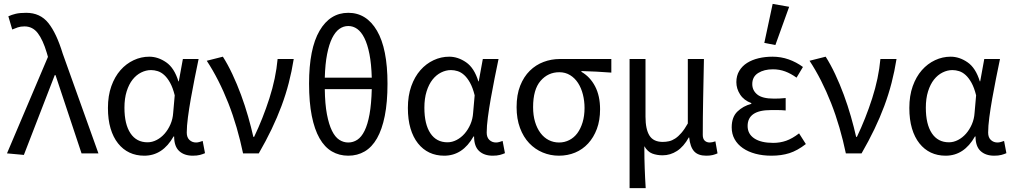

<svg xmlns="http://www.w3.org/2000/svg" viewBox="-20 -790 5218 989"><path d="M103 8 16 0 227 -497 221 -518Q201 -585 174.5 -619.5Q148 -654 106 -654Q86 -654 71.5 -649Q57 -644 43 -638L23 -706Q40 -714 61 -719Q82 -724 115 -724Q187 -724 229 -671.5Q271 -619 303 -514L487 0H400L266 -403H262Z M723 12Q681 12 647 -4Q613 -20 588 -51.5Q563 -83 549.5 -128.5Q536 -174 536 -234Q536 -297 553.5 -346Q571 -395 600.5 -428.5Q630 -462 668.5 -480Q707 -498 749 -498Q794 -498 836 -469Q878 -440 899 -371H901L922 -486H1003Q993 -438 982.5 -385.5Q972 -333 963 -282Q954 -231 948 -185.5Q942 -140 942 -107Q942 -82 956 -69Q970 -56 990 -56Q998 -56 1007 -58.5Q1016 -61 1024 -64L1036 -1Q1025 4 1010 8Q995 12 973 12Q929 12 903 -12Q877 -36 877 -87H874Q818 12 723 12ZM740 -57Q764 -57 787 -69Q810 -81 828 -101.5Q846 -122 858 -149.5Q870 -177 872 -208L880 -299Q870 -339 856 -364Q842 -389 826 -403.5Q810 -418 792.5 -423.5Q775 -429 758 -429Q732 -429 707 -416.5Q682 -404 663 -380Q644 -356 632.5 -319.5Q621 -283 621 -235Q621 -150 652 -103.5Q683 -57 740 -57Z M1232 0Q1218 -67 1199 -132.5Q1180 -198 1156 -259Q1132 -320 1104 -375Q1076 -430 1045 -477L1128 -498Q1153 -459 1177 -408Q1201 -357 1221.5 -301.5Q1242 -246 1258 -190Q1274 -134 1285 -85H1289Q1334 -179 1367.5 -283Q1401 -387 1410 -486H1493Q1483 -423 1467.5 -363Q1452 -303 1430 -244Q1408 -185 1379 -124.5Q1350 -64 1313 0Z M1774 12Q1727 12 1689.5 -10Q1652 -32 1626 -77.5Q1600 -123 1586 -193Q1572 -263 1572 -359Q1572 -539 1626 -631.5Q1680 -724 1774 -724Q1868 -724 1922 -631.5Q1976 -539 1976 -359Q1976 -263 1962 -193Q1948 -123 1922 -77.5Q1896 -32 1858.5 -10Q1821 12 1774 12ZM1774 -656Q1749 -656 1728 -641Q1707 -626 1691 -594Q1675 -562 1665 -511.5Q1655 -461 1653 -390H1895Q1893 -461 1883 -511.5Q1873 -562 1857 -594Q1841 -626 1820 -641Q1799 -656 1774 -656ZM1774 -56Q1799 -56 1820.5 -70Q1842 -84 1858 -116.5Q1874 -149 1883.5 -201.5Q1893 -254 1895 -331H1653Q1654 -254 1664 -201.5Q1674 -149 1690 -116.5Q1706 -84 1727.5 -70Q1749 -56 1774 -56Z M2268 12Q2226 12 2192 -4Q2158 -20 2133 -51.5Q2108 -83 2094.5 -128.5Q2081 -174 2081 -234Q2081 -297 2098.5 -346Q2116 -395 2145.5 -428.5Q2175 -462 2213.5 -480Q2252 -498 2294 -498Q2339 -498 2381 -469Q2423 -440 2444 -371H2446L2467 -486H2548Q2538 -438 2527.5 -385.5Q2517 -333 2508 -282Q2499 -231 2493 -185.5Q2487 -140 2487 -107Q2487 -82 2501 -69Q2515 -56 2535 -56Q2543 -56 2552 -58.5Q2561 -61 2569 -64L2581 -1Q2570 4 2555 8Q2540 12 2518 12Q2474 12 2448 -12Q2422 -36 2422 -87H2419Q2363 12 2268 12ZM2285 -57Q2309 -57 2332 -69Q2355 -81 2373 -101.5Q2391 -122 2403 -149.5Q2415 -177 2417 -208L2425 -299Q2415 -339 2401 -364Q2387 -389 2371 -403.5Q2355 -418 2337.5 -423.5Q2320 -429 2303 -429Q2277 -429 2252 -416.5Q2227 -404 2208 -380Q2189 -356 2177.5 -319.5Q2166 -283 2166 -235Q2166 -150 2197 -103.5Q2228 -57 2285 -57Z M2859 12Q2815 12 2775.5 -4.5Q2736 -21 2706 -52.5Q2676 -84 2658.5 -131Q2641 -178 2641 -238Q2641 -302 2659.5 -348.5Q2678 -395 2709 -425.5Q2740 -456 2780 -471Q2820 -486 2863 -486H3129V-416Q3087 -419 3052 -421Q3017 -423 2975 -424V-420Q3020 -394 3045.5 -345Q3071 -296 3071 -227Q3071 -170 3054.5 -126Q3038 -82 3009.5 -51Q2981 -20 2942.5 -4Q2904 12 2859 12ZM2860 -56Q2888 -56 2912.5 -68.5Q2937 -81 2954 -104Q2971 -127 2981 -160Q2991 -193 2991 -234Q2991 -270 2982.5 -303.5Q2974 -337 2957.5 -362.5Q2941 -388 2916.5 -403Q2892 -418 2861 -418Q2803 -418 2764.5 -373.5Q2726 -329 2726 -238Q2726 -196 2736 -162.5Q2746 -129 2764 -105Q2782 -81 2806.5 -68.5Q2831 -56 2860 -56Z M3223 179V-486H3305V-189Q3305 -124 3325.5 -91.5Q3346 -59 3394 -59Q3410 -59 3426 -62.5Q3442 -66 3458 -76.5Q3474 -87 3490 -105.5Q3506 -124 3523 -154V-486H3606Q3604 -387 3602 -285Q3600 -183 3600 -95Q3600 -75 3610 -65.5Q3620 -56 3636 -56Q3648 -56 3665 -62L3676 0Q3665 5 3651.5 8.5Q3638 12 3618 12Q3576 12 3555.5 -10.5Q3535 -33 3530 -82H3528Q3502 -35 3467.5 -12.5Q3433 10 3393 10Q3364 10 3340 1Q3316 -8 3299 -37Q3299 -1 3299.5 26.5Q3300 54 3301 78Q3302 102 3303 126Q3304 150 3306 179Z M3954 12Q3909 12 3871.5 2Q3834 -8 3806.5 -27Q3779 -46 3764 -73Q3749 -100 3749 -134Q3749 -187 3778.5 -215.5Q3808 -244 3850 -255V-259Q3812 -273 3792.5 -303Q3773 -333 3773 -367Q3773 -400 3788 -425Q3803 -450 3828.5 -466Q3854 -482 3887.5 -490Q3921 -498 3959 -498Q4003 -498 4042.5 -484Q4082 -470 4116 -445L4083 -390Q4054 -411 4024.5 -422Q3995 -433 3961 -433Q3916 -433 3885.5 -414Q3855 -395 3855 -357Q3855 -324 3881 -303Q3907 -282 3966 -282Q3980 -282 3994 -282.5Q4008 -283 4027 -285V-221Q4005 -223 3987 -223Q3969 -223 3951 -223Q3831 -223 3831 -141Q3831 -100 3865.5 -77Q3900 -54 3963 -54Q3998 -54 4029.5 -65Q4061 -76 4096 -103L4131 -48Q4087 -14 4046 -1Q4005 12 3954 12ZM3917 -569 3960 -770 4045 -755 3974 -558Z M4337 0Q4323 -67 4304 -132.5Q4285 -198 4261 -259Q4237 -320 4209 -375Q4181 -430 4150 -477L4233 -498Q4258 -459 4282 -408Q4306 -357 4326.5 -301.5Q4347 -246 4363 -190Q4379 -134 4390 -85H4394Q4439 -179 4472.5 -283Q4506 -387 4515 -486H4598Q4588 -423 4572.5 -363Q4557 -303 4535 -244Q4513 -185 4484 -124.5Q4455 -64 4418 0Z M4851 12Q4809 12 4775 -4Q4741 -20 4716 -51.5Q4691 -83 4677.5 -128.5Q4664 -174 4664 -234Q4664 -297 4681.5 -346Q4699 -395 4728.5 -428.5Q4758 -462 4796.5 -480Q4835 -498 4877 -498Q4922 -498 4964 -469Q5006 -440 5027 -371H5029L5050 -486H5131Q5121 -438 5110.5 -385.5Q5100 -333 5091 -282Q5082 -231 5076 -185.5Q5070 -140 5070 -107Q5070 -82 5084 -69Q5098 -56 5118 -56Q5126 -56 5135 -58.5Q5144 -61 5152 -64L5164 -1Q5153 4 5138 8Q5123 12 5101 12Q5057 12 5031 -12Q5005 -36 5005 -87H5002Q4946 12 4851 12ZM4868 -57Q4892 -57 4915 -69Q4938 -81 4956 -101.5Q4974 -122 4986 -149.5Q4998 -177 5000 -208L5008 -299Q4998 -339 4984 -364Q4970 -389 4954 -403.5Q4938 -418 4920.5 -423.5Q4903 -429 4886 -429Q4860 -429 4835 -416.5Q4810 -404 4791 -380Q4772 -356 4760.5 -319.5Q4749 -283 4749 -235Q4749 -150 4780 -103.5Q4811 -57 4868 -57Z"/></svg>

Font: Pinyin1712
Style: Regular
Weight: 400
Version: Version 1